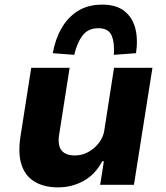

<svg xmlns="http://www.w3.org/2000/svg" viewBox="-20 -799 717 830"><path d="M231 11Q170 11 129 -14Q88 -39 72.5 -88.5Q57 -138 69 -212L115 -506H281L236 -219Q231 -191 236 -170Q241 -149 258 -138Q275 -127 304 -127Q335 -127 362 -142Q389 -157 408 -182Q427 -207 431 -236L473 -506H639L559 0H413L429 -102H422Q392 -45 341.5 -17Q291 11 231 11ZM301 -562 208 -569Q219 -630 246 -677Q273 -724 316.5 -751.5Q360 -779 422 -779Q483 -779 518 -751Q553 -723 565 -676Q577 -629 568 -569L472 -562Q476 -614 462.5 -645.5Q449 -677 405 -677Q361 -677 337 -645.5Q313 -614 301 -562Z"/></svg>

Font: Nunito Sans 6pt ExtraBold
Style: Italic
Weight: 800
Italic angle: -9°
Version: Version 3.101;gftools[0.9.27]